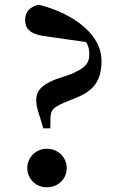

<svg xmlns="http://www.w3.org/2000/svg" viewBox="-20 -782 513 817"><path d="M179 15C228 15 264 -21 264 -67C264 -112 228 -149 179 -149C133 -149 96 -112 96 -67C96 -21 133 15 179 15ZM412 -522C412 -656 254 -736 144 -762C107 -752 87 -733 87 -697C87 -662 107 -637 165 -629L346 -603C356 -588 360 -572 360 -554C361 -511 341 -492 281 -466L218 -445C158 -421 134 -397 134 -355C134 -334 140 -313 152 -277L164 -236H194L195 -286C198 -316 209 -326 255 -346L304 -366C379 -396 412 -439 412 -522Z"/></svg>

Font: Noto Serif CJK TC
Style: Bold
Weight: 700
Designer: Ryoko NISHIZUKA 西塚涼子 (kana & ideographs); Frank Grießhammer (Latin, Greek & Cyrillic); Wenlong ZHANG 张文龙 (bopomofo); San
Foundry: Adobe
Version: Version 2.001;hotconv 1.1.0;makeotfexe 2.6.0